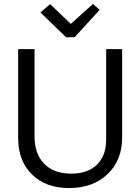

<svg xmlns="http://www.w3.org/2000/svg" viewBox="-20 -943 711 973"><path d="M315 -754 185 -880 234 -922 339 -822 451 -923 485 -893 358 -754ZM330 10Q212 10 142 -59Q72 -128 72 -243V-694H155V-253Q155 -163 204 -113Q253 -63 341 -63Q425 -63 471.5 -108.5Q518 -154 518 -236V-694H599V-246Q599 -131 525 -60.5Q451 10 330 10Z"/></svg>

Font: Cantarell
Style: Regular
Weight: 400
Designer: Dave Crossland, Nikolaus Waxweiler, Florian Fecher, Jacques Le Bailly, Eben Sorkin, Alexei Vanyashin, Alexios Zavras, Em
Version: Version 0.303